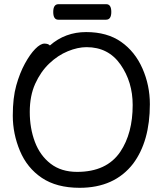

<svg xmlns="http://www.w3.org/2000/svg" viewBox="-20 -872 785 916"><path d="M348 -52Q489 -52 554 -148Q613 -236 613 -371Q613 -481 555 -564Q497 -647 393 -647Q351 -647 303.5 -627.5Q256 -608 215 -569Q174 -530 148 -472.5Q122 -415 122 -338Q122 -260 146.5 -195Q171 -130 221.5 -91Q272 -52 348 -52ZM360 24Q250 24 179.5 -23.5Q109 -71 75 -152.5Q41 -234 41 -320Q41 -405 57.5 -464Q74 -523 98.5 -568Q123 -613 148 -638.5Q173 -664 192 -664Q210 -664 218 -655Q291 -719 391 -719Q491 -719 557.5 -672.5Q624 -626 659.5 -545.5Q695 -465 695 -375Q695 -198 615 -91Q526 24 360 24ZM486 -778H258Q234 -778 234 -815Q234 -852 259 -852H487Q511 -852 511 -815Q511 -778 486 -778Z"/></svg>

Font: LXGW WenKai Medium
Style: Regular
Weight: 500
Designer: LXGW / Fontworks Inc.
Foundry: LXGW / Fontworks Inc.
Version: Version 1.501; October 10, 2024